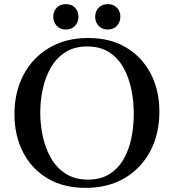

<svg xmlns="http://www.w3.org/2000/svg" viewBox="-20 -895 842 930"><path d="M752 -354Q752 -246 708 -163Q664 -80 584 -32.5Q504 15 395 15Q287 15 210 -31Q133 -77 91.5 -158Q50 -239 50 -342Q50 -449 94 -532.5Q138 -616 218.5 -663.5Q299 -711 407 -711Q514 -711 591 -665Q668 -619 710 -538.5Q752 -458 752 -354ZM628 -344Q628 -405 616 -463Q604 -521 577.5 -568Q551 -615 508 -642.5Q465 -670 403 -670Q340 -670 296.5 -642Q253 -614 226.5 -568Q200 -522 187.5 -465Q175 -408 175 -349Q175 -291 187.5 -233.5Q200 -176 227 -129Q254 -82 298.5 -53.5Q343 -25 406 -25Q468 -25 510.5 -52Q553 -79 579 -124.5Q605 -170 616.5 -227Q628 -284 628 -344ZM238 -814Q238 -840 254.5 -857.5Q271 -875 299 -875Q327 -875 343.5 -857.5Q360 -840 360 -814Q360 -788 343.5 -770Q327 -752 299 -752Q271 -752 254.5 -770Q238 -788 238 -814ZM441 -814Q441 -840 457.5 -857.5Q474 -875 502 -875Q530 -875 546.5 -857.5Q563 -840 563 -814Q563 -788 546.5 -770Q530 -752 502 -752Q474 -752 457.5 -770Q441 -788 441 -814Z"/></svg>

Font: Tiro Telugu
Style: Regular
Weight: 400
Designer: Telugu: John Hudson & Fiona Ross. Latin: John Hudson.
Foundry: Tiro Typeworks Ltd.
Version: Version 1.52